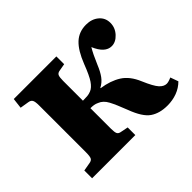

<svg xmlns="http://www.w3.org/2000/svg" viewBox="-122 -701 889 889"><g transform="rotate(-45 322.5 -257.0)"><path d="M525 9Q474 9 440.5 -14Q407 -37 381 -107Q360 -162 345 -190Q330 -218 306 -227Q296 -232 286 -233.5Q276 -235 264 -235V-100Q264 -77 268.5 -68Q273 -59 288 -57L323 -50V0H40V-51L80 -58Q95 -60 100 -69Q105 -78 105 -105V-412Q105 -438 99.5 -447Q94 -456 80 -458L37 -465L43 -516H322V-465L288 -459Q273 -457 268.5 -447.5Q264 -438 264 -414V-284Q280 -284 292.5 -285Q305 -286 317 -291Q335 -298 351 -321.5Q367 -345 388 -400Q413 -464 444.5 -493.5Q476 -523 523 -523Q560 -523 584.5 -502.5Q609 -482 609 -449Q609 -417 586.5 -392.5Q564 -368 537 -368Q494 -368 467 -432Q458 -417 449 -398.5Q440 -380 429 -354Q416 -322 401 -301.5Q386 -281 363 -269V-267Q419 -259 458 -234.5Q497 -210 520 -155Q543 -101 559.5 -83Q576 -65 594 -65Q606 -65 626 -74L640 -35Q618 -13 588.5 -2Q559 9 525 9Z"/></g></svg>

Font: Literata 36pt
Style: Bold
Weight: 700
Designer: Latin by Veronika Burian and Jose Scaglione. Greek by Irene Vlachou. Cyrillic by Vera Evstafieva.
Foundry: TypeTogether
Version: Version 3.002